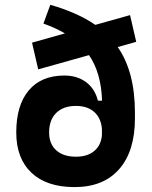

<svg xmlns="http://www.w3.org/2000/svg" viewBox="-20 -760 626 790"><path d="M286.6 9.8Q171.9 9.8 109.4 -49.3Q46.9 -108.4 46.9 -214.8Q46.9 -327.1 98.4 -388.2Q149.9 -449.2 244.6 -449.2Q297.4 -449.2 334 -422.1Q370.6 -395 382.8 -345.7H399.9Q396.5 -460 346.2 -533.2L137.2 -474.6L111.8 -584.5L247.1 -622.6Q209 -645 158.7 -663.1L187 -740.2Q299.3 -708 372.1 -657.7L515.1 -697.8L540.5 -587.9L464.4 -566.4Q535.2 -464.8 535.2 -296.4V-272.9Q535.2 -138.2 470.5 -64.2Q405.8 9.8 286.6 9.8ZM292.5 -115.2Q339.4 -115.2 367.4 -138.4Q395.5 -161.6 399.4 -203.1V-229Q396 -273.9 367.9 -299.1Q339.8 -324.2 292.5 -324.2Q240.7 -324.2 211.4 -295.4Q182.1 -266.6 182.1 -214.8Q182.1 -168 211.4 -141.6Q240.7 -115.2 292.5 -115.2Z"/></svg>

Font: Cascadia Mono
Style: Bold
Weight: 700
Monospace: yes
Designer: Aaron Bell
Foundry: Saja Typeworks
Version: Version 2404.023; ttfautohint (v1.8.4)